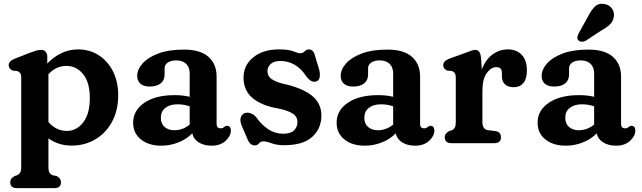

<svg xmlns="http://www.w3.org/2000/svg" viewBox="-20 -742 3328 995"><path d="M225 -448.5V-413Q259 -448 299 -467Q339 -486 384.5 -486Q445 -486 492 -455.5Q539 -425 565.8 -371.5Q592.5 -318 592.5 -248.5Q592.5 -169.5 560.5 -110.8Q528.5 -52 473.8 -19.8Q419 12.5 351 12.5Q283 12.5 231 -25V123.5Q231 143.5 236.5 152.5Q242 161.5 251 165.5L273.5 170.5Q296 181.5 296 202.5Q296 233 261 233H68Q33 233 33 202.5Q33 182.5 55.5 170.5L70 165.5Q79.5 161 84.8 152.2Q90 143.5 90 123.5V-338Q90 -356 84.5 -363.2Q79 -370.5 69.5 -374L46.5 -376Q25 -385 25 -404Q25 -425 55.5 -437.5L135 -468.5Q153 -475.5 166.5 -479.5Q180 -483.5 193 -483.5Q208 -483.5 216.5 -473.8Q225 -464 225 -448.5ZM323.5 -400.5Q271 -400.5 231 -357.5V-109.5Q251.5 -86 275.5 -74.8Q299.5 -63.5 326 -63.5Q377 -63.5 411.2 -107.8Q445.5 -152 445.5 -233.5Q445.5 -315 410.8 -357.8Q376 -400.5 323.5 -400.5Z M670 -106Q670 -170 728.2 -209.5Q786.5 -249 884.5 -249Q927.5 -249 963 -240.5V-361Q963 -393.5 944.5 -411.2Q926 -429 893.5 -429Q865 -429 849 -417.5Q833 -406 833 -389V-356Q833 -326 812.8 -309.8Q792.5 -293.5 755.5 -293.5Q723.5 -293.5 707.2 -308.5Q691 -323.5 691 -349Q691 -382 718.8 -413.2Q746.5 -444.5 800.2 -464.8Q854 -485 933 -485Q1018.5 -485 1060.5 -447.2Q1102.5 -409.5 1102.5 -346V-99.5Q1102.5 -77 1123.5 -77Q1130 -77 1134.2 -79Q1138.5 -81 1142 -83.5Q1145 -86 1148 -88Q1151 -90 1155.5 -90Q1176.5 -90 1176.5 -65.5Q1176.5 -37.5 1149.2 -12.2Q1122 13 1076.5 13Q1037.5 13 1010 -4Q982.5 -21 976.5 -51Q946.5 -20.5 904 -3.8Q861.5 13 816 13Q750.5 13 710.2 -19.5Q670 -52 670 -106ZM813.5 -132.5Q813.5 -100.5 833.2 -83.8Q853 -67 883 -67Q927.5 -67 963 -96.5V-191Q948.5 -196 933 -198.8Q917.5 -201.5 900 -201.5Q860.5 -201.5 837 -183Q813.5 -164.5 813.5 -132.5Z M1432.5 -426Q1400.5 -426 1383.2 -410.8Q1366 -395.5 1366 -373Q1366 -347 1387.8 -332.2Q1409.5 -317.5 1443.5 -309Q1543 -287.5 1594.2 -248Q1645.5 -208.5 1645.5 -143.5Q1645.5 -75.5 1597.8 -32.5Q1550 10.5 1453 10.5Q1414 10.5 1387.2 0.5Q1360.5 -9.5 1345 -9.5Q1330.5 -9.5 1322.2 1Q1314 11.5 1300 11.5Q1275.5 11.5 1262 -22L1232.5 -91Q1222 -116.5 1227.8 -133.5Q1233.5 -150.5 1248.5 -156Q1263 -160.5 1279.8 -154.5Q1296.5 -148.5 1308.5 -133.5Q1335.5 -95 1370.5 -72Q1405.5 -49 1448 -49Q1486 -49 1503.8 -66.2Q1521.5 -83.5 1521.5 -110Q1521.5 -138 1496.2 -153.8Q1471 -169.5 1428 -178.5Q1337.5 -193.5 1289.8 -233Q1242 -272.5 1242 -340Q1242 -404 1292.8 -445Q1343.5 -486 1426 -486Q1475.5 -486 1500.5 -476Q1525.5 -466 1535 -466Q1549 -466 1558.8 -476Q1568.5 -486 1581 -486Q1590.5 -486 1599 -479.2Q1607.5 -472.5 1611.5 -456L1634 -381.5Q1639.5 -361 1636.8 -342.5Q1634 -324 1617 -319.5Q1591 -312.5 1565 -349.5Q1541.5 -386 1507.5 -406Q1473.5 -426 1432.5 -426Z M1724.5 -106Q1724.5 -170 1782.8 -209.5Q1841 -249 1939 -249Q1982 -249 2017.5 -240.5V-361Q2017.5 -393.5 1999 -411.2Q1980.5 -429 1948 -429Q1919.5 -429 1903.5 -417.5Q1887.5 -406 1887.5 -389V-356Q1887.5 -326 1867.2 -309.8Q1847 -293.5 1810 -293.5Q1778 -293.5 1761.8 -308.5Q1745.5 -323.5 1745.5 -349Q1745.5 -382 1773.2 -413.2Q1801 -444.5 1854.8 -464.8Q1908.5 -485 1987.5 -485Q2073 -485 2115 -447.2Q2157 -409.5 2157 -346V-99.5Q2157 -77 2178 -77Q2184.5 -77 2188.8 -79Q2193 -81 2196.5 -83.5Q2199.5 -86 2202.5 -88Q2205.5 -90 2210 -90Q2231 -90 2231 -65.5Q2231 -37.5 2203.8 -12.2Q2176.5 13 2131 13Q2092 13 2064.5 -4Q2037 -21 2031 -51Q2001 -20.5 1958.5 -3.8Q1916 13 1870.5 13Q1805 13 1764.8 -19.5Q1724.5 -52 1724.5 -106ZM1868 -132.5Q1868 -100.5 1887.8 -83.8Q1907.5 -67 1937.5 -67Q1982 -67 2017.5 -96.5V-191Q2003 -196 1987.5 -198.8Q1972 -201.5 1954.5 -201.5Q1915 -201.5 1891.5 -183Q1868 -164.5 1868 -132.5Z M2472.5 -445 2477 -382Q2496.5 -433.5 2532.5 -459.8Q2568.5 -486 2612 -486Q2657.5 -486 2684 -457.8Q2710.5 -429.5 2710.5 -378Q2710.5 -333.5 2692.2 -311.8Q2674 -290 2643.5 -290Q2613 -290 2597 -305Q2581 -320 2581 -346V-364Q2581 -394 2552 -394Q2524.5 -394 2502.2 -362.8Q2480 -331.5 2480 -270V-109.5Q2480 -71.5 2508.5 -67.5L2547.5 -62.5Q2576 -59 2576 -30.5Q2576 0 2541 0H2320Q2285 0 2285 -30.5Q2285 -42 2290.8 -49.2Q2296.5 -56.5 2307.5 -62.5L2322 -67.5Q2331.5 -71.5 2336.8 -80.5Q2342 -89.5 2342 -109.5V-338Q2342 -356 2336.5 -363.2Q2331 -370.5 2321.5 -374L2298.5 -376Q2277 -384.5 2277 -404Q2277 -426 2307.5 -437.5L2393 -468.5Q2409.5 -474.5 2421.8 -479Q2434 -483.5 2442.5 -483.5Q2455 -483.5 2462.5 -474.8Q2470 -466 2472.5 -445Z M2766 -106Q2766 -170 2824.2 -209.5Q2882.5 -249 2980.5 -249Q3023.5 -249 3059 -240.5V-361Q3059 -393.5 3040.5 -411.2Q3022 -429 2989.5 -429Q2961 -429 2945 -417.5Q2929 -406 2929 -389V-356Q2929 -326 2908.8 -309.8Q2888.5 -293.5 2851.5 -293.5Q2819.5 -293.5 2803.2 -308.5Q2787 -323.5 2787 -349Q2787 -382 2814.8 -413.2Q2842.5 -444.5 2896.2 -464.8Q2950 -485 3029 -485Q3114.5 -485 3156.5 -447.2Q3198.5 -409.5 3198.5 -346V-99.5Q3198.5 -77 3219.5 -77Q3226 -77 3230.2 -79Q3234.5 -81 3238 -83.5Q3241 -86 3244 -88Q3247 -90 3251.5 -90Q3272.5 -90 3272.5 -65.5Q3272.5 -37.5 3245.2 -12.2Q3218 13 3172.5 13Q3133.5 13 3106 -4Q3078.5 -21 3072.5 -51Q3042.5 -20.5 3000 -3.8Q2957.5 13 2912 13Q2846.5 13 2806.2 -19.5Q2766 -52 2766 -106ZM2909.5 -132.5Q2909.5 -100.5 2929.2 -83.8Q2949 -67 2979 -67Q3023.5 -67 3059 -96.5V-191Q3044.5 -196 3029 -198.8Q3013.5 -201.5 2996 -201.5Q2956.5 -201.5 2933 -183Q2909.5 -164.5 2909.5 -132.5ZM3025.5 -653Q3042.5 -687.5 3062.2 -707.2Q3082 -727 3113 -721Q3139 -716.5 3152 -696.8Q3165 -677 3161 -654.5Q3157 -632 3141.8 -616.2Q3126.5 -600.5 3097 -584.5L3015 -530.5Q3005.5 -525.5 2995 -525.8Q2984.5 -526 2978 -532.5Q2970.5 -540 2972.2 -549.8Q2974 -559.5 2979 -569.5Z"/></svg>

Font: Fraunces 9pt SuperSoft SemiBold
Style: Regular
Weight: 600
Version: Version 1.000;[0bf87f6ff]